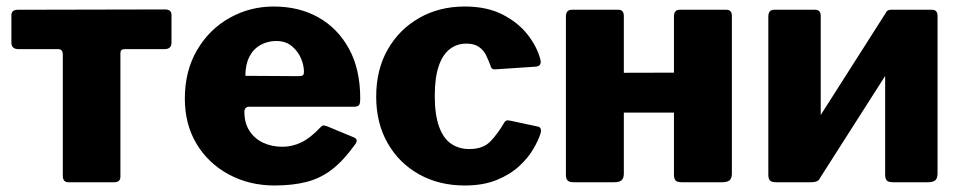

<svg xmlns="http://www.w3.org/2000/svg" viewBox="-20 -560 2957 590"><path d="M485 -409H363Q350 -409 350 -397V-17Q350 0 331 0H190Q173 0 173 -20V-392Q173 -409 159 -409H37Q15 -409 15 -429V-513Q15 -530 35 -530L487 -531Q507 -531 507 -514V-429Q507 -409 485 -409Z M731 -216Q731 -182 746.5 -158Q762 -134 788.5 -121.5Q815 -109 848 -109Q878 -109 906 -122.5Q934 -136 966 -170Q970 -174 973 -174.5Q976 -175 985 -172L1067 -138Q1083 -131 1071 -116Q1036 -67 1000.5 -39.5Q965 -12 922 -1Q879 10 824 10Q746 10 683 -24Q620 -58 584 -118Q548 -178 548 -257Q548 -342 585.5 -406Q623 -470 685.5 -505Q748 -540 821 -540Q899 -540 958.5 -506.5Q1018 -473 1052.5 -410Q1087 -347 1087 -257Q1087 -245 1084.5 -239Q1082 -233 1070 -232H745Q739 -232 735 -228Q731 -224 731 -216ZM897 -326Q907 -326 910.5 -328.5Q914 -331 914 -340Q914 -359 905 -380.5Q896 -402 877 -418Q858 -434 829 -434Q802 -434 780 -421.5Q758 -409 746 -385Q734 -361 734 -327Z M1408 -540Q1476 -540 1524 -515.5Q1572 -491 1601 -454Q1630 -417 1640 -379Q1647 -356 1624 -355L1503 -347Q1490 -345 1487 -359Q1481 -375 1473.5 -390.5Q1466 -406 1451.5 -416Q1437 -426 1413 -426Q1384 -426 1362 -409Q1340 -392 1328 -356.5Q1316 -321 1316 -265Q1316 -208 1329 -171.5Q1342 -135 1366 -118.5Q1390 -102 1422 -102Q1464 -102 1486.5 -125Q1509 -148 1530 -184Q1532 -188 1536 -189.5Q1540 -191 1549 -189L1633 -171Q1646 -168 1641 -150Q1635 -130 1619 -102.5Q1603 -75 1575.5 -49.5Q1548 -24 1506.5 -7Q1465 10 1408 10Q1329 10 1267.5 -24.5Q1206 -59 1171 -120.5Q1136 -182 1136 -263Q1136 -346 1171.5 -408Q1207 -470 1268.5 -505Q1330 -540 1408 -540Z M1897 -511V-27Q1897 -12 1890 -6Q1883 0 1867 0H1743Q1729 0 1724 -5.5Q1719 -11 1719 -23V-509Q1719 -530 1737 -530H1880Q1897 -530 1897 -511ZM2229 -511V-27Q2229 -12 2222 -6Q2215 0 2199 0H2075Q2061 0 2056 -5.5Q2051 -11 2051 -23V-509Q2051 -530 2068 -530H2212Q2229 -530 2229 -511ZM1765 -214Q1743 -214 1743 -234V-318Q1743 -336 1763 -336L2138 -337Q2158 -337 2158 -319V-234Q2158 -214 2136 -214Z M2502 -511V-27Q2502 -12 2495 -6Q2488 0 2472 0H2365Q2351 0 2346 -5.5Q2341 -11 2341 -23V-509Q2341 -530 2359 -530H2485Q2502 -530 2502 -511ZM2861 -511V-27Q2861 -12 2854 -6Q2847 0 2831 0H2724Q2710 0 2705 -5.5Q2700 -11 2700 -23V-509Q2700 -530 2718 -530H2844Q2861 -530 2861 -511ZM2703 -522 2787 -463 2496 -7 2413 -67Z"/></svg>

Font: Libre Franklin ExtraBold
Style: Regular
Weight: 800
Designer: Pablo Impallari, Rodrigo Fuenzalida, Nhung Nguyen
Foundry: Impallari Type
Version: Version 3.000